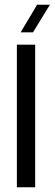

<svg xmlns="http://www.w3.org/2000/svg" viewBox="-20 -788 230 808"><path d="M51 0V-600H128V0ZM67 -652 136 -768H190L119 -652Z"/></svg>

Font: Big Shoulders Display Medium
Style: Regular
Weight: 500
Designer: Patric King
Foundry: XO Type Co
Version: Version 1.000; ttfautohint (v1.8.2)